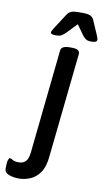

<svg xmlns="http://www.w3.org/2000/svg" viewBox="-169 -766 565 1025"><g transform="rotate(10 113.5 -253.0)"><path d="M72 -575Q44 -575 44 -587Q44 -594 59 -616L108 -692Q116 -705 128.5 -711.5Q141 -718 174 -718H193Q221 -718 234 -712Q247 -706 254 -692L287 -616Q290 -608 292.5 -601.5Q295 -595 295 -590Q295 -575 266 -575Q244 -575 234.5 -582Q225 -589 217 -599L178 -654L125 -599Q115 -589 104.5 -582Q94 -575 72 -575ZM10 212Q-21 212 -44.5 202.5Q-68 193 -68 172Q-68 136 -63.5 124.5Q-59 113 -55 113Q-49 113 -38.5 120Q-28 127 -5 127Q17 127 31.5 113.5Q46 100 50 62L109 -500Q112 -525 157 -525H168Q191 -525 201 -518.5Q211 -512 211 -500L151 67Q146 123 124.5 154.5Q103 186 72.5 199Q42 212 10 212Z"/></g></svg>

Font: Asap Medium
Style: Italic
Weight: 500
Italic angle: -6°
Designer: Pablo Cosgaya
Foundry: Omnibus-Type
Version: Version 3.001; ttfautohint (v1.8.3)